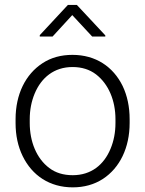

<svg xmlns="http://www.w3.org/2000/svg" viewBox="-20 -765 601 794"><path d="M44.4 -256.3C44.4 -205.1 54.2 -159.7 73.7 -119.6C112.8 -39.1 185.5 9.8 280.8 9.8C328.1 9.8 369.6 -2 405.3 -24.9C475.6 -70.8 516.1 -154.3 516.1 -256.3V-272C516.1 -323.2 506.3 -369.1 487.3 -409.2C448.2 -489.3 375.5 -538.1 279.8 -538.1C232.4 -538.1 191.4 -526.9 156.2 -503.9C85.4 -458 44.4 -375 44.4 -272ZM103 -272C103 -310.1 109.9 -345.7 123.5 -378.4C150.9 -443.8 203.6 -487.8 279.8 -487.8C318.4 -487.8 350.6 -477.5 377 -457.5C429.7 -417 457.5 -348.1 457.5 -272V-256.3C457.5 -217.8 450.7 -182.1 437 -149.4C409.7 -83.5 356.9 -40.5 280.8 -40.5C242.2 -40.5 210 -50.3 183.6 -70.3C130.9 -109.9 103 -179.7 103 -256.3ZM260.7 -744.6 144.5 -619.6V-613.8H197.3L278.8 -702.6L361.3 -613.8H415.5V-618.7L297.9 -744.6Z"/></svg>

Font: Vazirmatn ExtraLight
Style: Regular
Weight: 200
Designer: Saber Rastikerdar
Foundry: Saber Rastikerdar
Version: Version 33.003